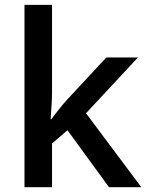

<svg xmlns="http://www.w3.org/2000/svg" viewBox="-20 -780 613 800"><path d="M196.8 -759.8V-392.6Q196.8 -367.7 194.6 -338.1Q192.4 -308.6 190.9 -282.7H193.4Q206.1 -299.3 223.9 -322.3Q241.7 -345.2 257.8 -362.8L422.9 -540.5H554.7L338.4 -308.1L568.8 0H434.1L261.2 -237.3L196.8 -182.1V0H82V-759.8Z"/></svg>

Font: Open Sans SemiBold
Style: Regular
Weight: 600
Designer: Monotype Design Team
Foundry: Monotype Imaging Inc.
Version: Version 3.003; ttfautohint (v1.8.4)